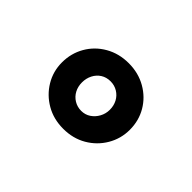

<svg xmlns="http://www.w3.org/2000/svg" viewBox="-63 -883 658 658"><g transform="rotate(45 266.0 -554.0)"><path d="M266 -395Q219 -395 182 -416.5Q145 -438 123.5 -474Q102 -510 102 -553Q102 -597 123 -633.5Q144 -670 181.5 -691.5Q219 -713 266 -713Q313 -713 350.5 -691.5Q388 -670 409 -634Q430 -598 430 -554Q430 -511 408.5 -474.5Q387 -438 350 -416.5Q313 -395 266 -395ZM266 -482Q285 -482 300 -492Q315 -502 324 -518.5Q333 -535 333 -554Q333 -574 324.5 -590Q316 -606 300.5 -615.5Q285 -625 266 -625Q246 -625 231 -615.5Q216 -606 207.5 -589.5Q199 -573 199 -553Q199 -533 207.5 -517Q216 -501 231.5 -491.5Q247 -482 266 -482Z"/></g></svg>

Font: Lexend Mega SemiBold
Style: Regular
Weight: 600
Designer: Bonnie Shaver-Troup, Thomas Jockin
Foundry: Lexend
Version: Version 1.007